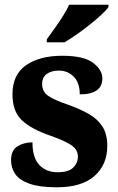

<svg xmlns="http://www.w3.org/2000/svg" viewBox="-20 -786 501 816"><path d="M222 10Q149 10 106 -5Q63 -20 45 -46Q27 -72 27 -105Q27 -147 54 -164Q81 -181 118 -181Q118 -116 147 -85Q176 -54 225 -54Q271 -54 291 -73.5Q311 -93 311 -120Q311 -150 284 -168.5Q257 -187 198 -208Q115 -236 74 -274Q33 -312 33 -385Q33 -469 91 -509Q149 -549 244 -549Q336 -549 375.5 -519Q415 -489 415 -453Q415 -385 319 -385Q319 -434 293.5 -460Q268 -486 230 -486Q198 -486 178.5 -471.5Q159 -457 159 -429Q159 -398 183 -380Q207 -362 272 -340Q322 -322 358.5 -301Q395 -280 415.5 -248Q436 -216 436 -166Q436 -86 381.5 -38Q327 10 222 10ZM179 -619Q193 -639 211.5 -664.5Q230 -690 247 -717Q264 -744 274 -766H441V-756Q432 -743 411 -723.5Q390 -704 362.5 -682Q335 -660 306.5 -640Q278 -620 254 -606H179Z"/></svg>

Font: Noto Serif SemiCondensed ExtraBold
Style: Regular
Weight: 800
Width: 4
Designer: Monotype Design Team
Foundry: Monotype Imaging Inc.
Version: Version 2.015